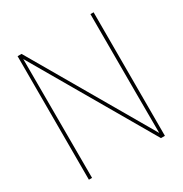

<svg xmlns="http://www.w3.org/2000/svg" viewBox="-179 -915 999 1050"><g transform="rotate(-30 320.0 -390.0)"><path d="M560 0H535L99 -751Q100 -600 100 0H80V-780H105L541 -29Q540 -180 540 -780H560Z"/></g></svg>

Font: Tanohe Sans Thin
Style: Regular
Weight: 100
Designer: Village Type and Design LLC & Cristiano Sobral
Foundry: Cooper Hewitt Smithsonian Design Museum
Version: Version 1.00;September 29, 2021;FontCreator 13.0.0.2655 64-b